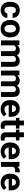

<svg xmlns="http://www.w3.org/2000/svg" viewBox="2382 -3081 708 5512"><g transform="rotate(90 2736.0 -325.0)"><path d="M272.9 -100.1Q312 -100.1 336.9 -122.3Q361.8 -144.5 362.3 -181.6H494.6Q494.1 -126 464.8 -82.8Q435.5 -39.6 386.2 -14.9Q336.9 9.8 275.9 9.8Q194.3 9.8 140.1 -25.9Q85.9 -61.5 59.1 -122.1Q32.2 -182.6 32.2 -256.8V-271Q32.2 -345.7 59.1 -406.2Q85.9 -466.8 139.9 -502.4Q193.8 -538.1 274.9 -538.1Q339.8 -538.1 389.2 -513.2Q438.5 -488.3 466.3 -442.1Q494.1 -396 494.6 -333H362.3Q361.8 -372.6 338.6 -400.4Q315.4 -428.2 272.5 -428.2Q231.4 -428.2 210 -406Q188.5 -383.8 180.7 -347.9Q172.9 -312 172.9 -271V-256.8Q172.9 -215.3 180.7 -179.7Q188.5 -144 210 -122.1Q231.4 -100.1 272.9 -100.1Z M553.2 -258.8V-269Q553.2 -346.2 582.5 -407Q611.8 -467.8 667.5 -502.9Q723.1 -538.1 802.7 -538.1Q883.3 -538.1 939.2 -502.9Q995.1 -467.8 1024.4 -407Q1053.7 -346.2 1053.7 -269V-258.8Q1053.7 -182.1 1024.4 -121.3Q995.1 -60.5 939.5 -25.4Q883.8 9.8 803.7 9.8Q723.6 9.8 667.7 -25.4Q611.8 -60.5 582.5 -121.3Q553.2 -182.1 553.2 -258.8ZM693.8 -269V-258.8Q693.8 -214.8 704.6 -179Q715.3 -143.1 739.5 -121.6Q763.7 -100.1 803.7 -100.1Q843.3 -100.1 867.2 -121.6Q891.1 -143.1 901.9 -179Q912.6 -214.8 912.6 -258.8V-269Q912.6 -312 901.9 -348.1Q891.1 -384.3 866.9 -406.2Q842.8 -428.2 802.7 -428.2Q763.2 -428.2 739.3 -406.2Q715.3 -384.3 704.6 -348.1Q693.8 -312 693.8 -269Z M1368.2 -427.7Q1336.9 -427.7 1315.4 -413.3Q1293.9 -398.9 1280.8 -374.5V0H1139.6V-528.3H1272L1276.9 -468.3Q1302.7 -501 1341.1 -519.5Q1379.4 -538.1 1429.2 -538.1Q1477.1 -538.1 1513.7 -518.8Q1550.3 -499.5 1569.8 -456.5Q1595.2 -494.1 1635 -516.1Q1674.8 -538.1 1728.5 -538.1Q1805.2 -538.1 1851.3 -492.7Q1897.5 -447.3 1897.5 -337.4V0H1756.3V-337.4Q1756.3 -392.1 1735.1 -409.9Q1713.9 -427.7 1677.2 -427.7Q1644.5 -427.7 1622.3 -411.4Q1600.1 -395 1588.4 -367.7Q1588.9 -360.4 1588.9 -352.5V0H1448.2V-336.9Q1448.2 -390.6 1427 -409.2Q1405.8 -427.7 1368.2 -427.7Z M2234.4 -427.7Q2203.1 -427.7 2181.6 -413.3Q2160.2 -398.9 2147 -374.5V0H2005.9V-528.3H2138.2L2143.1 -468.3Q2168.9 -501 2207.3 -519.5Q2245.6 -538.1 2295.4 -538.1Q2343.3 -538.1 2379.9 -518.8Q2416.5 -499.5 2436 -456.5Q2461.4 -494.1 2501.2 -516.1Q2541 -538.1 2594.7 -538.1Q2671.4 -538.1 2717.5 -492.7Q2763.7 -447.3 2763.7 -337.4V0H2622.6V-337.4Q2622.6 -392.1 2601.3 -409.9Q2580.1 -427.7 2543.5 -427.7Q2510.7 -427.7 2488.5 -411.4Q2466.3 -395 2454.6 -367.7Q2455.1 -360.4 2455.1 -352.5V0H2314.5V-336.9Q2314.5 -390.6 2293.2 -409.2Q2272 -427.7 2234.4 -427.7Z M3115.7 9.8Q3033.7 9.8 2974.6 -24.7Q2915.5 -59.1 2884 -117.2Q2852.5 -175.3 2852.5 -246.1V-265.6Q2852.5 -345.7 2882.6 -407.2Q2912.6 -468.8 2968 -503.4Q3023.4 -538.1 3100.1 -538.1Q3212.4 -538.1 3272.5 -467Q3332.5 -396 3332.5 -279.3V-220.7H2995.1Q3002 -167 3035.6 -133.5Q3069.3 -100.1 3124.5 -100.1Q3162.6 -100.1 3195.6 -115Q3228.5 -129.9 3252.4 -160.2L3320.8 -85.9Q3295.9 -49.8 3244.4 -20Q3192.9 9.8 3115.7 9.8ZM3098.6 -428.2Q3052.7 -428.2 3028.3 -397Q3003.9 -365.7 2996.6 -314.5H3194.3V-325.2Q3193.8 -368.7 3170.7 -398.4Q3147.5 -428.2 3098.6 -428.2Z M3671.4 -528.3V-428.7H3580.6V-159.2Q3580.6 -125 3594.2 -113.8Q3607.9 -102.5 3635.7 -102.5Q3648.9 -102.5 3659.2 -103.8Q3669.4 -105 3677.2 -106.4L3677.7 -2.9Q3659.7 2.9 3638.7 6.3Q3617.7 9.8 3592.3 9.8Q3522.5 9.8 3481.2 -25.6Q3439.9 -61 3439.9 -145V-428.7H3363.8V-528.3H3439.9V-658.7H3580.6V-528.3Z M4009.8 -528.3V-428.7H3918.9V-159.2Q3918.9 -125 3932.6 -113.8Q3946.3 -102.5 3974.1 -102.5Q3987.3 -102.5 3997.6 -103.8Q4007.8 -105 4015.6 -106.4L4016.1 -2.9Q3998 2.9 3977.1 6.3Q3956.1 9.8 3930.7 9.8Q3860.8 9.8 3819.6 -25.6Q3778.3 -61 3778.3 -145V-428.7H3702.1V-528.3H3778.3V-658.7H3918.9V-528.3Z M4332.5 9.8Q4250.5 9.8 4191.4 -24.7Q4132.3 -59.1 4100.8 -117.2Q4069.3 -175.3 4069.3 -246.1V-265.6Q4069.3 -345.7 4099.4 -407.2Q4129.4 -468.8 4184.8 -503.4Q4240.2 -538.1 4316.9 -538.1Q4429.2 -538.1 4489.3 -467Q4549.3 -396 4549.3 -279.3V-220.7H4211.9Q4218.8 -167 4252.4 -133.5Q4286.1 -100.1 4341.3 -100.1Q4379.4 -100.1 4412.4 -115Q4445.3 -129.9 4469.2 -160.2L4537.6 -85.9Q4512.7 -49.8 4461.2 -20Q4409.7 9.8 4332.5 9.8ZM4315.4 -428.2Q4269.5 -428.2 4245.1 -397Q4220.7 -365.7 4213.4 -314.5H4411.1V-325.2Q4410.6 -368.7 4387.5 -398.4Q4364.3 -428.2 4315.4 -428.2Z M4929.2 -531.7 4926.8 -401.4Q4916.5 -402.8 4902.1 -404.1Q4887.7 -405.3 4876 -405.3Q4795.4 -405.3 4770 -348.1V0H4629.4V-528.3H4761.7L4766.6 -463.9Q4786.1 -498.5 4815.9 -518.3Q4845.7 -538.1 4885.3 -538.1Q4896.5 -538.1 4908.9 -536.4Q4921.4 -534.7 4929.2 -531.7Z M5229.5 9.8Q5147.5 9.8 5088.4 -24.7Q5029.3 -59.1 4997.8 -117.2Q4966.3 -175.3 4966.3 -246.1V-265.6Q4966.3 -345.7 4996.3 -407.2Q5026.4 -468.8 5081.8 -503.4Q5137.2 -538.1 5213.9 -538.1Q5326.2 -538.1 5386.2 -467Q5446.3 -396 5446.3 -279.3V-220.7H5108.9Q5115.7 -167 5149.4 -133.5Q5183.1 -100.1 5238.3 -100.1Q5276.4 -100.1 5309.3 -115Q5342.3 -129.9 5366.2 -160.2L5434.6 -85.9Q5409.7 -49.8 5358.2 -20Q5306.6 9.8 5229.5 9.8ZM5212.4 -428.2Q5166.5 -428.2 5142.1 -397Q5117.7 -365.7 5110.4 -314.5H5308.1V-325.2Q5307.6 -368.7 5284.4 -398.4Q5261.2 -428.2 5212.4 -428.2Z"/></g></svg>

Font: Vazirmatn UI
Style: Bold
Weight: 700
Designer: Saber Rastikerdar
Foundry: Saber Rastikerdar
Version: Version 33.003